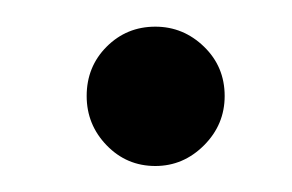

<svg xmlns="http://www.w3.org/2000/svg" viewBox="-20 -476 219 144"><path d="M96.5 -351.5Q75 -351.5 60 -367Q45 -382.5 45 -404Q45 -426 60 -441Q75 -456 96.5 -456Q117.5 -456 133 -441Q148.5 -426 148.5 -404Q148.5 -382.5 133 -367Q117.5 -351.5 96.5 -351.5Z"/></svg>

Font: Imbue 48pt
Style: Regular
Weight: 400
Designer: Tyler Finck
Foundry: Etcetera Type Company
Version: Version 1.102